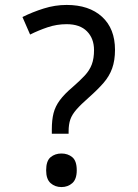

<svg xmlns="http://www.w3.org/2000/svg" viewBox="-20 -744 558 778"><path d="M190 -202V-220Q190 -258 197 -285.5Q204 -313 222.5 -338Q241 -363 273 -390Q304 -417 323.5 -438Q343 -459 352 -483Q361 -507 361 -541Q361 -588 332.5 -617Q304 -646 250 -646Q210 -646 173 -633.5Q136 -621 102 -604L71 -675Q111 -695 157 -709.5Q203 -724 250 -724Q341 -724 393.5 -676Q446 -628 446 -542Q446 -499 434.5 -467Q423 -435 399.5 -408Q376 -381 341 -350Q308 -321 290 -300.5Q272 -280 265 -260Q258 -240 258 -211V-202ZM229 14Q203 14 185 -2Q167 -18 167 -54Q167 -92 185 -107Q203 -122 229 -122Q255 -122 273 -107Q291 -92 291 -54Q291 -18 273 -2Q255 14 229 14Z"/></svg>

Font: korean15
Style: Book
Weight: 400
Designer: Jelle Bosma - Monotype Design Team
Foundry: Monotype Imaging Inc.
Version: Version 2.003